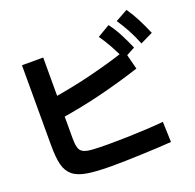

<svg xmlns="http://www.w3.org/2000/svg" viewBox="-144 -1002 1169 1151"><g transform="rotate(-20 440.0 -427.0)"><path d="M77.8 -241.1V-754.4H213.3V-236.7Q213.3 -202.2 219.4 -180Q225.6 -157.8 244.4 -147.8Q263.3 -137.8 301.7 -135Q340 -132.2 405.6 -132.2Q461.1 -132.2 523.9 -133.9Q586.7 -135.6 646.7 -138.9Q706.7 -142.2 755.6 -146.7L760 -16.7Q718.9 -13.3 669.4 -11.1Q620 -8.9 567.2 -6.7Q514.4 -4.4 464.4 -3.3Q414.4 -2.2 374.4 -2.2Q282.2 -2.2 223.3 -11.7Q164.4 -21.1 132.8 -47.2Q101.1 -73.3 89.4 -119.4Q77.8 -165.6 77.8 -241.1ZM166.7 -502.2Q242.2 -514.4 306.7 -527.2Q371.1 -540 430 -554.4Q488.9 -568.9 550.6 -586.1Q612.2 -603.3 683.3 -626.7L715.6 -501.1Q584.4 -458.9 456.7 -427.2Q328.9 -395.6 187.8 -373.3ZM666.7 -582.2Q643.3 -632.2 620.6 -673.9Q597.8 -715.6 568.9 -756.7L647.8 -803.3Q677.8 -763.3 700.6 -719.4Q723.3 -675.6 745.6 -624.4ZM795.6 -632.2Q775.6 -683.3 752.8 -725.6Q730 -767.8 702.2 -808.9L780 -852.2Q808.9 -810 831.1 -766.7Q853.3 -723.3 875.6 -671.1Z"/></g></svg>

Font: Paperlogy 7 Bold
Style: Regular
Weight: 700
Designer: redesigned by Lee Juim, glyphs from Gmarket Sans & Montserrat
Foundry: PT&
Version: Version 1.001